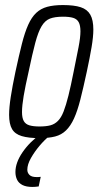

<svg xmlns="http://www.w3.org/2000/svg" viewBox="-20 -538 400 759"><path d="M136 8Q93 8 66 0Q39 -8 27.5 -28Q16 -48 16 -84Q16 -113 22.5 -155Q29 -197 41 -254Q55 -319 66.5 -364.5Q78 -410 91.5 -440Q105 -470 123 -487Q141 -504 166.5 -511Q192 -518 229 -518Q273 -518 299 -509.5Q325 -501 337 -480Q349 -459 349 -421Q349 -393 342 -351.5Q335 -310 323 -254Q309 -189 297.5 -144Q286 -99 272.5 -69.5Q259 -40 241 -22.5Q223 -5 198 1.5Q173 8 136 8ZM136 -38Q162 -38 179 -42.5Q196 -47 209 -60Q222 -73 231.5 -97.5Q241 -122 250.5 -160Q260 -198 271 -254Q283 -313 290.5 -351.5Q298 -390 298 -414Q298 -438 291 -450.5Q284 -463 269 -467.5Q254 -472 229 -472Q197 -472 177.5 -464.5Q158 -457 144.5 -434.5Q131 -412 119.5 -369Q108 -326 93 -254Q80 -197 73.5 -158.5Q67 -120 67 -95Q67 -72 74 -59.5Q81 -47 96.5 -42.5Q112 -38 136 -38ZM108 201Q84 201 69 193.5Q54 186 47.5 172.5Q41 159 41 142Q41 105 69 64Q97 23 143 -10L175 0Q157 14 137 37.5Q117 61 102.5 86.5Q88 112 88 133Q88 145 96.5 153.5Q105 162 125 162Q128 162 131 162Q134 162 141 161L133 199Q126 200 120 200.5Q114 201 108 201Z"/></svg>

Font: Saira ExtraCondensed Light
Style: Italic
Weight: 300
Width: 2
Italic angle: -12°
Designer: Hector Gatti with collaboration of the Omnibus-Type team
Foundry: Omnibus-Type
Version: Version 1.101